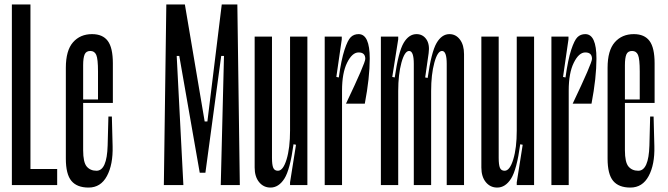

<svg xmlns="http://www.w3.org/2000/svg" viewBox="-20 -831 2998 862"><path d="M33.3 -811.1V0H116.7V-811.1ZM45.6 -72.2V0H236.7V-72.2Z M420 -368.9V-510Q420 -566.7 412.2 -584.4Q404.4 -602.2 385.6 -602.2Q366.7 -602.2 360 -586.7Q353.3 -571.1 353.3 -537.8V-156.7Q353.3 -102.2 369.4 -83.3Q385.6 -64.4 413.3 -64.4Q460 -64.4 463.3 -177.8L466.7 -307.8H482.2L485.6 -174.4Q487.8 -92.2 460 -40.6Q432.2 11.1 377.8 11.1Q325.6 11.1 300.6 -18.9Q275.6 -48.9 275.6 -118.9V-526.7Q275.6 -604.4 307.8 -641.1Q340 -677.8 393.3 -677.8Q441.1 -677.8 463.9 -647.2Q486.7 -616.7 486.7 -546.7V-368.9ZM464.4 -368.9H326.7V-384.4H464.4Z M726.7 -811.1H804.4L798.9 -580H773.3L803.3 0H715.6ZM744.4 -811.1H810L898.9 -285.6H911.1L902.2 -55.6H876.7ZM911.1 -285.6 975.6 -811.1H1004.4L902.2 -55.6H876.7ZM956.7 -580 977.8 -811.1H1045.6L1056.7 0H971.1L985.6 -580Z M1360 0H1282.2V-12.2L1308.9 -181.1L1297.8 -183.3Q1282.2 -68.9 1256.7 -28.9Q1231.1 11.1 1194.4 11.1Q1163.3 11.1 1143.3 -13.3Q1123.3 -37.8 1123.3 -78.9V-666.7H1201.1V-122.2Q1201.1 -91.1 1206.7 -77.8Q1212.2 -64.4 1227.8 -64.4Q1251.1 -64.4 1266.7 -115.6Q1282.2 -166.7 1282.2 -244.4V-666.7H1360Z M1590 -595.6Q1561.1 -595.6 1538.3 -549.4Q1515.6 -503.3 1515.6 -424.4V0H1437.8V-666.7H1514.4V-654.4L1490 -485.6L1501.1 -483.3Q1512.2 -563.3 1526.7 -607.2Q1541.1 -651.1 1555 -664.4Q1568.9 -677.8 1590 -677.8Q1640 -677.8 1640 -567.8Q1640 -482.2 1617.8 -365.6H1533.3Q1620 -547.8 1620 -566.7Q1620 -595.6 1590 -595.6Z M1904.4 -592.2 1888.9 -483.3 1900 -481.1Q1916.7 -597.8 1940 -637.8Q1963.3 -677.8 1997.8 -677.8Q2026.7 -677.8 2045 -653.3Q2063.3 -628.9 2063.3 -587.8V0H1985.6V-544.4Q1985.6 -602.2 1964.4 -602.2Q1944.4 -602.2 1930 -549.4Q1915.6 -496.7 1915.6 -422.2V0H1837.8V-544.4Q1837.8 -602.2 1816.7 -602.2Q1796.7 -602.2 1782.2 -549.4Q1767.8 -496.7 1767.8 -422.2V0H1690V-666.7H1767.8V-654.4L1741.1 -485.6L1752.2 -483.3Q1768.9 -598.9 1792.2 -638.3Q1815.6 -677.8 1850 -677.8Q1877.8 -677.8 1893.9 -655Q1910 -632.2 1904.4 -592.2Z M2377.8 0H2300V-12.2L2326.7 -181.1L2315.6 -183.3Q2300 -68.9 2274.4 -28.9Q2248.9 11.1 2212.2 11.1Q2181.1 11.1 2161.1 -13.3Q2141.1 -37.8 2141.1 -78.9V-666.7H2218.9V-122.2Q2218.9 -91.1 2224.4 -77.8Q2230 -64.4 2245.6 -64.4Q2268.9 -64.4 2284.4 -115.6Q2300 -166.7 2300 -244.4V-666.7H2377.8Z M2607.8 -595.6Q2578.9 -595.6 2556.1 -549.4Q2533.3 -503.3 2533.3 -424.4V0H2455.6V-666.7H2532.2V-654.4L2507.8 -485.6L2518.9 -483.3Q2530 -563.3 2544.4 -607.2Q2558.9 -651.1 2572.8 -664.4Q2586.7 -677.8 2607.8 -677.8Q2657.8 -677.8 2657.8 -567.8Q2657.8 -482.2 2635.6 -365.6H2551.1Q2637.8 -547.8 2637.8 -566.7Q2637.8 -595.6 2607.8 -595.6Z M2852.2 -368.9V-510Q2852.2 -566.7 2844.4 -584.4Q2836.7 -602.2 2817.8 -602.2Q2798.9 -602.2 2792.2 -586.7Q2785.6 -571.1 2785.6 -537.8V-156.7Q2785.6 -102.2 2801.7 -83.3Q2817.8 -64.4 2845.6 -64.4Q2892.2 -64.4 2895.6 -177.8L2898.9 -307.8H2914.4L2917.8 -174.4Q2920 -92.2 2892.2 -40.6Q2864.4 11.1 2810 11.1Q2757.8 11.1 2732.8 -18.9Q2707.8 -48.9 2707.8 -118.9V-526.7Q2707.8 -604.4 2740 -641.1Q2772.2 -677.8 2825.6 -677.8Q2873.3 -677.8 2896.1 -647.2Q2918.9 -616.7 2918.9 -546.7V-368.9ZM2896.7 -368.9H2758.9V-384.4H2896.7Z"/></svg>

Font: Le Murmure
Style: Regular
Weight: 600
Width: 2
Designer: Jeremy Landes, Alexander Slobzheninov (Cyrillic)
Foundry: Velvetyne Type Foundry
Version: Version 1.0